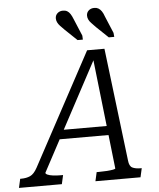

<svg xmlns="http://www.w3.org/2000/svg" viewBox="-115 -995 869 1048"><g transform="rotate(-5 319.0 -471.5)"><path d="M193 -295H471V-245H171ZM409 -681 422 -678 97 -70Q96 -64 107 -59Q118 -54 137 -51.5Q156 -49 179 -49H192L181 0H-54L-43 -49H-38Q-9 -49 12 -58.5Q33 -68 51 -101L382 -716H477L552 -97Q555 -66 571.5 -57.5Q588 -49 617 -49H623L612 0H365L376 -49H389Q413 -49 433 -50.5Q453 -52 466 -54.5Q479 -57 479 -60ZM324 -891 363 -798 364 -776H335L270 -838Q256 -852 246.5 -862Q237 -872 232 -882.5Q227 -893 227 -904Q227 -921 239 -932Q251 -943 269 -943Q283 -943 292.5 -937.5Q302 -932 309.5 -920.5Q317 -909 324 -891ZM495 -891 534 -798 536 -776H506L441 -838Q428 -852 418 -862Q408 -872 403 -882.5Q398 -893 398 -904Q398 -921 410 -932Q422 -943 441 -943Q454 -943 463.5 -937.5Q473 -932 481 -920.5Q489 -909 495 -891Z"/></g></svg>

Font: Roboto Serif Light
Style: Italic
Weight: 300
Italic angle: -10°
Version: Version 1.007